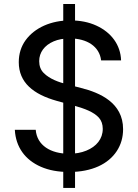

<svg xmlns="http://www.w3.org/2000/svg" viewBox="-20 -838 681 949"><path d="M350.9 90.9V-818.2H292.6V90.9ZM578.5 -539.4C576 -615.8 530.5 -677.6 456 -711.6C418.7 -728.7 375.7 -737.2 327.4 -737.2C231.9 -737.2 151.6 -701 106.5 -639.2C84.2 -608.3 72.8 -572.1 72.8 -530.5C72.8 -430 144.9 -371.8 260.3 -339.5L347.7 -315.3C399.1 -301.1 443.5 -284.4 469.1 -256C481.5 -241.8 487.9 -223.4 487.9 -201C487.9 -151.6 456.7 -113.6 406.6 -93.4C381.4 -83.1 353 -78.1 321 -78.1C230.8 -78.1 162.6 -119.3 156.6 -196.4H53.3C57.9 -111.2 104 -47.6 182.5 -13.5C221.6 3.6 267.8 12.1 321.4 12.1C434.7 12.1 515.3 -27.3 557.2 -91.3C578.1 -123.2 588.4 -159.4 588.4 -199.6C588.4 -330.3 473.4 -380 380.7 -403.1L308.9 -421.9C271.7 -431.5 225.5 -447.1 196 -477.3C181.1 -492.2 173.7 -511.7 173.7 -535.9C173.7 -578.8 199.6 -614 245 -633.5C267.4 -643.1 294 -648.1 324.9 -648.1C409.8 -648.1 471.6 -608.7 479.8 -539.4Z"/></svg>

Font: Inter 465
Style: Regular
Weight: 400
Designer: Rasmus Andersson
Foundry: rsms
Version: Version 3.019;Glyphs 3.1.2 (3151)